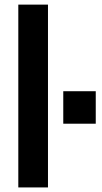

<svg xmlns="http://www.w3.org/2000/svg" viewBox="-20 -820 446 840"><path d="M60.1 0V-799.8H189.9V0ZM398.9 -420.9V-278.8H256.8V-420.9Z"/></svg>

Font: Cooper Hewitt
Style: Semibold
Weight: 709
Designer: Village Type and Design LLC
Foundry: Cooper Hewitt Smithsonian Design Museum
Version: 1.000